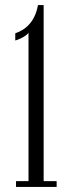

<svg xmlns="http://www.w3.org/2000/svg" viewBox="-20 -741 288 761"><path d="M43.5 0V-23H93V-612Q91 -606.5 81.2 -599.8Q71.5 -593 60 -587.8Q48.5 -582.5 40.5 -580.5V-609Q55.5 -614 69.8 -622.8Q84 -631.5 96 -644.8Q108 -658 117 -677Q126 -696 130.5 -721H153V-23H204.5V0Z"/></svg>

Font: Imbue 48pt Light
Style: Regular
Weight: 300
Designer: Tyler Finck
Foundry: Etcetera Type Company
Version: Version 1.102